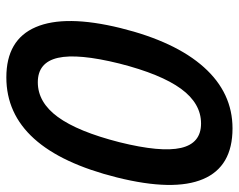

<svg xmlns="http://www.w3.org/2000/svg" viewBox="-92 -632 735 590"><g transform="rotate(90 275.0 -337.5)"><path d="M218.3 10Q102.5 10 63.8 -80.4Q25 -170.8 66.7 -340.8Q108.3 -509.2 187.1 -597.1Q265.8 -685 375 -685Q492.5 -685 530.8 -594.6Q569.2 -504.2 525.8 -330Q440.8 10 218.3 10ZM233.3 -86.7Q295 -86.7 340 -148.3Q385 -210 417.5 -337.5Q449.2 -465 435 -526.7Q420.8 -588.3 360 -588.3Q298.3 -588.3 253.3 -526.7Q208.3 -465 175.8 -337.5Q144.2 -210 158.3 -148.3Q172.5 -86.7 233.3 -86.7Z"/></g></svg>

Font: Funnel Sans Medium
Style: Italic
Weight: 500
Italic angle: -14.036°
Version: Version 1.000; Beta; Release 5; Build 24; ttfautohint (v1.8.